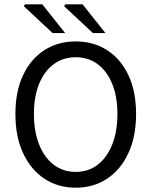

<svg xmlns="http://www.w3.org/2000/svg" viewBox="-20 -861 704 893"><path d="M332 12Q249.7 12 186.4 -29.9Q123.2 -71.8 87.4 -148.7Q51.7 -225.5 51.7 -330.8Q51.7 -436 87.4 -511.6Q123.2 -587.2 186.4 -627.7Q249.7 -668.3 332 -668.3Q414.9 -668.3 478.1 -627.7Q541.4 -587.2 577.1 -511.6Q612.9 -436 612.9 -330.8Q612.9 -225.5 577.1 -148.7Q541.4 -71.8 478.1 -29.9Q414.9 12 332 12ZM332 -61.5Q390.9 -61.5 434.2 -94.7Q477.5 -127.9 501.8 -188.6Q526.1 -249.3 526.1 -330.8Q526.1 -412.3 501.8 -471.4Q477.5 -530.4 434.2 -562.6Q390.9 -594.8 332 -594.8Q273.6 -594.8 230 -562.6Q186.4 -530.4 162.1 -471.4Q137.8 -412.3 137.8 -330.8Q137.8 -249.3 162.1 -188.6Q186.4 -127.9 230 -94.7Q273.6 -61.5 332 -61.5ZM224.8 -707.1 91.1 -831.9 96 -841H176.6L283.1 -707.1ZM412.2 -707.1 278.4 -831.9 283.4 -841H364L470.5 -707.1Z"/></svg>

Font: SourceSans3VF
Style: Regular
Weight: 200
Designer: Paul D. Hunt
Foundry: Adobe
Version: Version 3.052;hotconv 1.1.0;makeotfexe 2.6.0